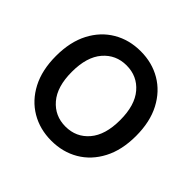

<svg xmlns="http://www.w3.org/2000/svg" viewBox="-179 -930 1133 1133"><g transform="rotate(45 387.5 -363.5)"><path d="M387.4 9.9Q291.9 9.9 216.3 -34.6Q140.6 -79.2 96.9 -162.8Q53.3 -246.4 53.3 -363.6Q53.3 -481.2 96.9 -564.8Q140.6 -648.4 216.3 -692.8Q291.9 -737.2 387.4 -737.2Q483 -737.2 558.4 -692.8Q633.9 -648.4 677.7 -564.8Q721.6 -481.2 721.6 -363.6Q721.6 -246.1 677.7 -162.5Q633.9 -78.8 558.4 -34.4Q483 9.9 387.4 9.9ZM387.4 -108.3Q476.6 -108.3 532.8 -174Q589.1 -239.7 589.1 -363.6Q589.1 -487.9 532.8 -553.4Q476.6 -619 387.4 -619Q298.7 -619 242.2 -553.4Q185.7 -487.9 185.7 -363.6Q185.7 -239.7 242.2 -174Q298.7 -108.3 387.4 -108.3Z"/></g></svg>

Font: Linik Sans SemiBold
Style: Regular
Weight: 600
Designer: Rasmus Andersson (font), Cristiano Sobral (main changes)
Foundry: rsms
Version: Version 3.018;June 1, 2022;FontCreator 14.0.0.2814 64-bit; t